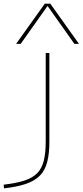

<svg xmlns="http://www.w3.org/2000/svg" viewBox="-111 -810 452 1050"><path d="M-91 200Q-22 192 22.5 177.5Q67 163 92.5 137Q118 111 128.5 69Q139 27 139 -35V-520H159V-35Q159 31 147 76.5Q135 122 107 150.5Q79 179 31 195.5Q-17 212 -89 220ZM-23 -570 134 -790H164L321 -570H296L150 -776H148L2 -570Z"/></svg>

Font: M PLUS 2 Thin
Style: Regular
Weight: 100
Designer: Coji Morishita
Foundry: UNDERFOREST DESIGN
Version: Version 1.001